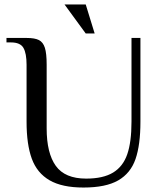

<svg xmlns="http://www.w3.org/2000/svg" viewBox="-20 -830 727 860"><path d="M99 -285V-540Q99 -591 85 -615.5Q71 -640 29 -640H9V-660H99Q136 -660 154.5 -650.5Q173 -641 181 -616Q189 -591 189 -540V-255Q189 -144 230 -87Q271 -30 366 -30Q442 -30 486.5 -57Q531 -84 550 -139Q569 -194 569 -285V-660H609V-285Q609 -181 587 -117.5Q565 -54 509.5 -22Q454 10 354 10Q258 10 202 -22.5Q146 -55 122.5 -119Q99 -183 99 -285ZM269 -810H364L404 -680H364Z"/></svg>

Font: El Messiri
Style: Regular
Weight: 400
Designer: Mohamed Gaber
Foundry: Kief Type Foundry
Version: Version 2.006